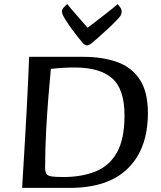

<svg xmlns="http://www.w3.org/2000/svg" viewBox="-20 -916 787 936"><path d="M88 0Q88 -10 90.5 -45.5Q93 -81 96 -135.5Q99 -190 103 -255Q107 -320 110.5 -388.5Q114 -457 117 -521.5Q120 -586 122 -639H385Q479 -639 550 -614Q621 -589 661 -529Q701 -469 701 -365Q701 -192 604.5 -96Q508 0 319 0ZM289 -53Q378 -53 445.5 -80Q513 -107 550 -172.5Q587 -238 587 -353Q587 -482 526.5 -534.5Q466 -587 344 -587Q284 -587 228 -580Q223 -528 216.5 -450Q210 -372 205 -280.5Q200 -189 200 -98Q200 -79 206 -69Q212 -59 231 -56Q250 -53 289 -53ZM405 -695Q396 -695 386 -703Q370 -722 351 -746.5Q332 -771 315.5 -795Q299 -819 291 -834Q282 -849 282 -862Q282 -870 291 -880Q300 -890 308 -896Q310 -893 321 -880Q332 -867 347.5 -849Q363 -831 379 -813Q395 -795 407 -781Q426 -795 450 -813.5Q474 -832 496.5 -849.5Q519 -867 535 -880Q551 -893 553 -896Q560 -889 566.5 -879.5Q573 -870 573 -859Q573 -847 566 -837Q561 -830 542.5 -811Q524 -792 500 -770Q476 -748 455 -729.5Q434 -711 424 -703Q413 -695 405 -695Z"/></svg>

Font: BriemHand
Style: Regular
Weight: 400
Designer: Gunnlaugur SE Briem, Eben Sorkin
Foundry: Sorkin Type
Version: Version 1.001; ttfautohint (v1.8.4.7-5d5b)